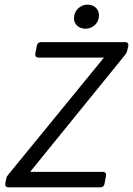

<svg xmlns="http://www.w3.org/2000/svg" viewBox="-20 -805 572 825"><path d="M297.9 -726.6C297.9 -698.2 321.3 -681.6 346.7 -681.6C378.9 -681.6 405.3 -706.1 405.3 -738.3C405.3 -768.6 381.8 -785.2 356.4 -785.2C325.2 -785.2 297.9 -759.8 297.9 -726.6ZM6.8 -37.1 2.9 -17.6C1 -6.8 5.9 0 16.6 0H411.1C419.9 0 426.8 -4.9 428.7 -13.7L435.5 -48.8C437.5 -59.6 432.6 -66.4 421.9 -66.4H109.4L517.6 -569.3C522.5 -575.2 524.4 -579.1 526.4 -586.9L531.2 -606.4C533.2 -617.2 528.3 -624 517.6 -624H156.2C147.5 -624 140.6 -619.1 138.7 -610.4L131.8 -575.2C129.9 -564.5 134.8 -557.6 145.5 -557.6H426.8L15.6 -54.7C10.7 -48.8 7.8 -43.9 6.8 -37.1Z"/></svg>

Font: Ed Sans Neue
Style: Italic
Weight: 400
Italic angle: -11°
Designer: Stephen Hutchings
Version: Version 1.004;PS 001.004;hotconv 1.0.88;makeotf.lib2.5.64775